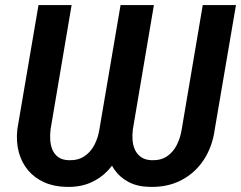

<svg xmlns="http://www.w3.org/2000/svg" viewBox="-20 -731 957 762"><path d="M458.5 -710.9H565.4L481.4 -218.3Q475.1 -169.9 456.5 -127.9Q438 -85.9 408.2 -54.2Q378.4 -22.5 337.2 -5.1Q295.9 12.2 243.7 10.7Q193.8 9.8 155.3 -7.6Q116.7 -24.9 91.1 -55.7Q65.4 -86.4 54.4 -127.7Q43.5 -168.9 48.8 -218.3L132.8 -710.9H264.2L180.7 -217.8Q178.2 -196.3 179.4 -175.3Q180.7 -154.3 188.2 -136.5Q195.8 -118.7 211.2 -107.4Q226.6 -96.2 252 -95.2Q289.1 -93.8 314.5 -110.6Q339.8 -127.4 354.7 -156Q369.6 -184.6 374.5 -217.8ZM784.7 -710.9H916.5L832.5 -218.8Q823.2 -149.4 789.1 -97.2Q754.9 -44.9 700 -16.1Q645 12.7 573.7 10.7Q524.9 9.8 489.7 -9Q454.6 -27.8 432.9 -59.6Q411.1 -91.3 403.1 -132.1Q395 -172.9 399.9 -218.3L483.9 -710.9H590.8L507.3 -217.8Q504.4 -195.8 506.1 -174.6Q507.8 -153.3 516.1 -135.7Q524.4 -118.2 540.3 -107.2Q556.2 -96.2 581.5 -95.2Q618.2 -93.8 643.1 -110.8Q668 -127.9 682.1 -156.7Q696.3 -185.5 701.2 -217.8Z"/></svg>

Font: Roboto SemiBold
Style: Italic
Weight: 600
Designer: Christian Robertson
Foundry: Google
Version: Version 3.009; 2024